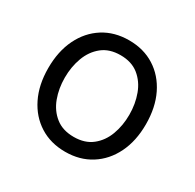

<svg xmlns="http://www.w3.org/2000/svg" viewBox="-128 -692 854 842"><g transform="rotate(30 298.5 -271.0)"><path d="M298.3 11.4Q224.4 11.4 168.9 -23.8Q113.3 -58.9 82.2 -122.2Q51.1 -185.4 51.1 -269.9Q51.1 -355.1 82.2 -418.7Q113.3 -482.2 168.9 -517.4Q224.4 -552.6 298.3 -552.6Q372.2 -552.6 427.7 -517.4Q483.3 -482.2 514.4 -418.7Q545.5 -355.1 545.5 -269.9Q545.5 -185.4 514.4 -122.2Q483.3 -58.9 427.7 -23.8Q372.2 11.4 298.3 11.4ZM298.3 -63.9Q354.4 -63.9 390.6 -92.7Q426.8 -121.4 444.2 -168.3Q461.6 -215.2 461.6 -269.9Q461.6 -324.6 444.2 -371.8Q426.8 -419 390.6 -448.2Q354.4 -477.3 298.3 -477.3Q242.2 -477.3 206 -448.2Q169.7 -419 152.3 -371.8Q134.9 -324.6 134.9 -269.9Q134.9 -215.2 152.3 -168.3Q169.7 -121.4 206 -92.7Q242.2 -63.9 298.3 -63.9Z"/></g></svg>

Font: Inter Zeller
Style: Regular
Weight: 400
Designer: Rasmus Andersson; Joe Bland
Foundry: zeller
Version: Version 3.015;git-dec3a8cb1